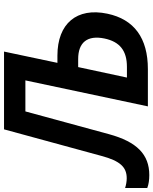

<svg xmlns="http://www.w3.org/2000/svg" viewBox="36 -830 761 953"><g transform="rotate(-90 416.5 -353.5)"><path d="M24 7C126 7 189 -54 227 -193L340 -608H494L365 0H550C704 0 797 -68 825 -201C857 -353 776 -449 617 -449H581L637 -714H251L119 -230C94 -137 63 -105 8 -105C-8 -105 -24 -108 -40 -113V-3C-22 4 0 7 24 7ZM508 -104 560 -346H600C683 -346 719 -300 702 -216C686 -139 641 -104 561 -104Z"/></g></svg>

Font: Noto Sans SemiCondensed SemiBold
Style: Italic
Weight: 600
Width: 4
Italic angle: -12°
Designer: Monotype Design Team
Foundry: Monotype Imaging Inc.
Version: Version 2.013